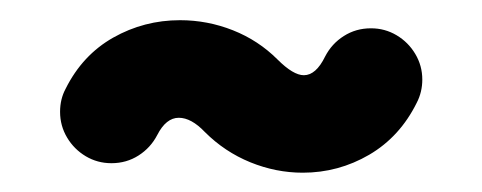

<svg xmlns="http://www.w3.org/2000/svg" viewBox="-20 -356 487 194"><path d="M354.8 -327.4Q368.9 -327.4 380.7 -320.4Q392.6 -313.3 399.6 -301.5Q406.7 -289.6 406.7 -275.6Q406.7 -263 401.1 -252.2Q384.1 -217.8 353 -199.6Q321.9 -181.5 285.9 -181.5Q258.9 -181.5 233 -192Q207 -202.6 187 -222.6Q173.3 -237 160.7 -237Q147.8 -237 138.9 -219.6Q132.2 -206.7 120 -198.9Q107.8 -191.1 92.6 -191.1Q78.5 -191.1 66.7 -198.1Q54.8 -205.2 47.8 -217Q40.7 -228.9 40.7 -243Q40.7 -255.9 46.3 -266.3Q63.3 -300.4 94.4 -318Q125.6 -335.6 161.9 -335.6Q189.6 -335.6 215.4 -325.4Q241.1 -315.2 260.4 -295.9Q276.3 -280 287 -280Q299.3 -280 308.5 -298.9Q315.2 -311.9 327.4 -319.6Q339.6 -327.4 354.8 -327.4Z"/></svg>

Font: 26F Galaxy Hebrew Black
Style: Regular
Weight: 900
Designer: C₂₉H₂₅N₃O₅
Version: Version 1.000